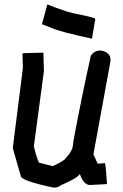

<svg xmlns="http://www.w3.org/2000/svg" viewBox="-20 -857 550 856"><path d="M427.7 -631.8H431.6Q472.7 -622.6 472.7 -590.8V-585L396.5 -168.9L416 -126L418 -127.9H427.7L447.3 -129.9Q451.2 -129.9 457 -38.1L455.1 -36.1H453.1L380.9 -32.2Q353.5 -32.2 335.9 -81.1Q327.1 -64 250 -30.3Q239.7 -20.5 218.8 -20.5Q72.3 -51.3 72.3 -73.2L37.1 -196.3V-198.2L82 -553.7L80.1 -618.2L85.9 -620.1L171.9 -622.1L173.8 -620.1V-606.4L175.8 -540L130.9 -204.1Q146.5 -142.6 154.3 -131.8L214.8 -116.2Q268.1 -139.6 277.3 -157.2Q306.6 -186.5 306.6 -223.6Q341.8 -415 384.8 -608.4Q400.4 -631.8 427.7 -631.8ZM190.8 -836.9H192.4Q265.5 -807.6 307 -797.9Q404.9 -778.8 404.9 -772.5L390 -684.6Q244.7 -715.8 207.4 -733.4L167.5 -749V-751Z"/></svg>

Font: ww_drahtTSB
Style: Regular
Weight: 400
Designer: Dr. Wolfgang Wiebecke
Version: Version 1.06 May 21, 2010, initial release